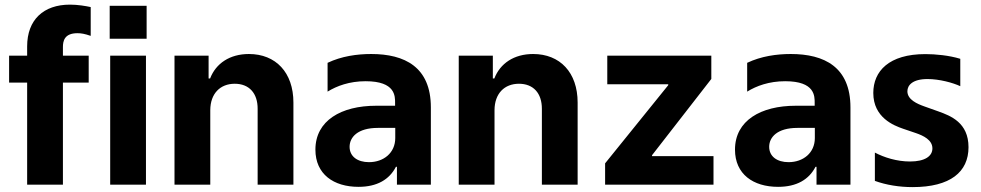

<svg xmlns="http://www.w3.org/2000/svg" viewBox="-20 -781 4147 812"><path d="M307.5 -640.6C323.2 -640.6 338.1 -638.1 363.6 -629.3V-751.1C342.3 -755.7 308.6 -761.4 275.9 -761.4C163.7 -761.4 94.8 -697.1 94.8 -584.9V-545.5H18.5V-431.8H94.8V0H246.1V-431.8H355.1V-545.5H246.1V-582C246.1 -607.2 252.1 -640.6 307.5 -640.6Z M443.9 -756.4V-617.2H600.1V-756.4ZM446 0H597.3V-545.5H446Z M718 0H869.3V-315.3C869.7 -385.7 911.6 -426.8 972.7 -426.8C1033.4 -426.8 1070 -387.1 1069.6 -320.3V0H1220.9V-347.3C1220.9 -474.4 1146.3 -552.6 1032.7 -552.6C951.7 -552.6 893.1 -512.8 868.6 -449.2H862.2V-545.5H718Z M1496.1 9.2C1575.3 9.2 1626.8 -22 1654.5 -75.6H1658.7V0H1802.2V-326.7C1802.2 -497.9 1691.4 -552.6 1549.7 -552.6C1489.7 -552.6 1424.4 -543.3 1365.4 -515.3V-393.5C1404.5 -417.6 1457.7 -437.5 1526.3 -437.5C1653.1 -437.5 1650.9 -373.9 1650.9 -345.2V-333.8H1570.7C1423.3 -333.8 1313.9 -271.3 1313.9 -148.1C1313.9 -44.4 1391 9.2 1496.1 9.2ZM1540.5 -95.2C1491.8 -95.2 1458.5 -119.3 1458.5 -160.2C1458.5 -200.6 1492.5 -240.1 1578.1 -240.1H1651.6V-197.1C1651.6 -134.6 1602.6 -95.2 1540.5 -95.2Z M1920.1 0H2071.4V-315.3C2071.7 -385.7 2113.6 -426.8 2174.7 -426.8C2235.4 -426.8 2272 -387.1 2271.7 -320.3V0H2422.9V-347.3C2422.9 -474.4 2348.4 -552.6 2234.7 -552.6C2153.8 -552.6 2095.2 -512.8 2070.7 -449.2H2064.3V-545.5H1920.1Z M2539.1 0H2997.5V-120.7H2737.6V-124.6L2988.3 -447.1V-545.5H2548.3V-424.7H2806.1V-420.8L2539.1 -90.2Z M3270.6 9.2C3349.8 9.2 3401.3 -22 3429 -75.6H3433.2V0H3576.7V-326.7C3576.7 -497.9 3465.9 -552.6 3324.2 -552.6C3264.2 -552.6 3198.9 -543.3 3139.9 -515.3V-393.5C3179 -417.6 3232.2 -437.5 3300.8 -437.5C3427.6 -437.5 3425.4 -373.9 3425.4 -345.2V-333.8H3345.2C3197.8 -333.8 3088.4 -271.3 3088.4 -148.1C3088.4 -44.4 3165.5 9.2 3270.6 9.2ZM3315 -95.2C3266.3 -95.2 3233 -119.3 3233 -160.2C3233 -200.6 3267 -240.1 3352.6 -240.1H3426.1V-197.1C3426.1 -134.6 3377.1 -95.2 3315 -95.2Z M3839.5 10.3C3999.3 10.3 4076 -54 4076 -158.4C4076 -262.4 4000.7 -291.2 3948.2 -310L3889.2 -331C3859.4 -341.6 3817.5 -359.4 3817.5 -394.9C3817.5 -420.1 3838.8 -446.7 3902.7 -446.7C3953.1 -446.7 4009.9 -431.1 4041.2 -416.5V-532.3C3993.3 -546.9 3936.1 -552.2 3893.5 -552.2C3739.3 -552.2 3673.3 -479.8 3673.3 -387.8C3673.3 -283.4 3760.7 -250 3798.3 -236.9L3854.8 -217.7C3884.2 -207.4 3923.3 -189.6 3923.3 -153.4C3923.3 -120.7 3892 -98 3828.5 -98C3772.7 -98 3719.1 -115.1 3680 -135.7V-16C3728 1.4 3783.4 10.3 3839.5 10.3Z"/></svg>

Font: TID UI
Style: Bold
Weight: 700
Designer: The TID Project Authors
Foundry: Bakken & Bæck
Version: Version 1.001;hotconv 1.0.109;makeotfexe 2.5.65596